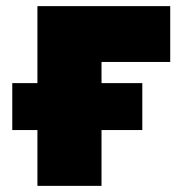

<svg xmlns="http://www.w3.org/2000/svg" viewBox="-20 -576 575 626"><path d="M535 -556V-374H311V-305H444V-152H311V30H102V-152H20V-305H102V-556Z"/></svg>

Font: Repo
Style: ExtraBlack
Weight: 1000
Designer: Stefan Peev
Foundry: Context Ltd
Version: Version 001.000